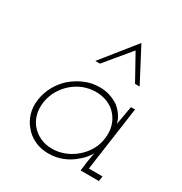

<svg xmlns="http://www.w3.org/2000/svg" viewBox="-158 -776 851 900"><g transform="rotate(30 267.5 -326.5)"><path d="M62 -188Q56 -147 66.5 -112Q77 -77 100 -51Q122 -24 155.5 -8.5Q189 7 230 7Q271 7 307.5 -8Q344 -23 371 -48Q386 -60 397 -73.5Q408 -87 416 -101Q414 -88 411.5 -74.5Q409 -61 407 -47L401 0H500L504 -27H430L479 -375H457Q453 -349 448 -324Q443 -299 439 -274Q434 -296 420.5 -316Q407 -336 387 -352Q366 -366 340.5 -374.5Q315 -383 285 -383Q243 -383 206 -367.5Q169 -352 138 -326Q108 -300 88 -264Q68 -228 62 -188ZM90 -188Q95 -223 112 -253.5Q129 -284 155 -307Q181 -330 213 -342.5Q245 -355 281 -355Q315 -355 344.5 -342.5Q374 -330 393 -307Q413 -284 421.5 -253.5Q430 -223 425 -188Q421 -153 403.5 -122.5Q386 -92 360 -70Q334 -47 301 -34Q268 -21 233 -21Q199 -21 171 -33.5Q143 -46 123 -68Q103 -90 94 -121Q85 -152 90 -188ZM349 -660Q313 -615 276.5 -569.5Q240 -524 204 -479H229Q258 -513 286 -547.5Q314 -582 343 -616Q363 -581 381 -547.5Q399 -514 419 -479H444Q420 -524 396.5 -569.5Q373 -615 349 -660Z"/></g></svg>

Font: Josefin Slab Thin Light
Style: Italic
Weight: 300
Italic angle: -12°
Version: Version 2.000